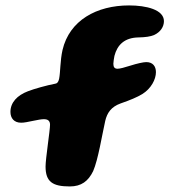

<svg xmlns="http://www.w3.org/2000/svg" viewBox="-20 -660 624 708"><path d="M237.5 27.5C280 27.5 305.5 8 323.5 -29C342 -71.5 356 -160.5 368 -214C375 -244 390 -266 424.5 -278.5C460.5 -291 485.5 -301.5 504.5 -313C537 -333 555 -367 555 -394C555 -416 543 -431 519.5 -431C508.5 -431 484.5 -425.5 462.5 -418.5C439 -411 422 -406.5 413.5 -406.5C402.5 -406.5 398 -412.5 398 -425C398 -430.5 400.5 -447 402 -454C412.5 -494.5 439 -521 490.5 -522C515.5 -522.5 534.5 -525 548.5 -531C572 -542 584.5 -561.5 584.5 -582C584.5 -624.5 519 -640 456 -640C336.5 -640 236 -585 210.5 -475.5C201.5 -435 203 -394.5 198 -369.5C195.5 -358.5 191.5 -352.5 184.5 -351.5C152.5 -345.5 104.5 -332 83 -323.5C43.5 -308.5 18.5 -282 18.5 -247.5C18.5 -224 32 -207.5 58 -207.5C69 -207.5 83.5 -210.5 102.5 -214.5C120 -218 132.5 -220.5 141.5 -220.5C155.5 -220.5 164.5 -215.5 164.5 -200C164.5 -179.5 148 -74.5 148 -46C148 10.5 174 27.5 237.5 27.5Z"/></svg>

Font: Gluten
Style: Bold Italic
Weight: 700
Italic angle: -13°
Designer: Tyler Finck
Foundry: Etcetera Type Company
Version: Version 0.920